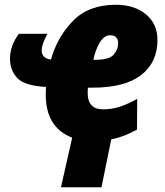

<svg xmlns="http://www.w3.org/2000/svg" viewBox="-20 -583 692 806"><path d="M406 203 447 2Q500 -8 555 -39L556 -168Q519 -147 484.5 -135.5Q450 -124 413 -124Q348 -124 348 -193Q348 -204 349 -215H369Q504 -215 572.5 -268Q641 -321 641 -415Q641 -483 592.5 -523Q544 -563 466 -563Q352 -563 286 -495Q220 -427 194 -333Q155 -338 155 -371Q155 -385 162 -404Q169 -423 179 -441H59Q22 -391 22 -336Q22 -289 52 -256Q82 -223 173 -218Q173 -209 172.5 -201.5Q172 -194 172 -186Q172 -48 283 -5L236 203ZM442 -435Q476 -435 476 -401Q476 -375 457 -353.5Q438 -332 381 -332H372Q381 -376 399.5 -405.5Q418 -435 442 -435Z"/></svg>

Font: Noto Sans Display SemiCondensed Black
Style: Italic
Weight: 900
Width: 4
Designer: Monotype Design team
Foundry: Monotype Imaging Inc.
Version: 1.000